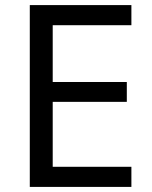

<svg xmlns="http://www.w3.org/2000/svg" viewBox="-20 -734 596 754"><path d="M496 0H97V-714H496V-635H187V-412H478V-334H187V-79H496Z"/></svg>

Font: Noto IKEA Arabic
Style: Regular
Weight: 400
Designer: Monotype Design Team
Foundry: Monotype Imaging Inc.
Version: Version 1.200